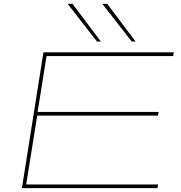

<svg xmlns="http://www.w3.org/2000/svg" viewBox="-20 -970 935 990"><path d="M93 0 204 -700H876L873 -681H220L174 -393H798L795 -374H172L115 -19H795L792 0ZM480 -756 329 -950H354L500 -756ZM659 -756 508 -950H533L679 -756Z"/></svg>

Font: Georama ExtraExtended Thin
Style: Italic
Weight: 100
Width: 8
Italic angle: -9°
Designer: Jean-Baptiste Levee
Foundry: Production Type
Version: Version 1.000